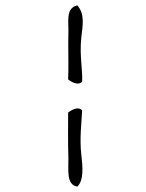

<svg xmlns="http://www.w3.org/2000/svg" viewBox="-20 -688 543 713"><path d="M285 -385C286 -406 284 -428 282 -454C280 -481 278 -512 282 -550C287 -593 296 -636 267 -668C222 -658 236 -605 234 -562C233 -526 234 -493 234 -454C234 -435 234 -415 233 -393C254 -377 274 -372 285 -385ZM285 -278C274 -291 254 -286 233 -270C233 -221 232 -165 234 -101C235 -58 225 -2 267 5C292 -18 287 -70 282 -113C275 -172 283 -235 285 -278Z"/></svg>

Font: Yuji Syuku Std R
Style: Regular
Weight: 400
Designer: Kataoka Yuji
Foundry: Kinuta Font Factory
Version: Version 3.000;hotconv 1.0.111;makeotfexe 2.5.65597